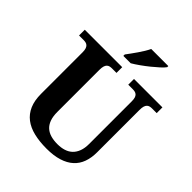

<svg xmlns="http://www.w3.org/2000/svg" viewBox="-252 -1086 1250 1250"><g transform="rotate(45 373.5 -460.5)"><path d="M731 -661.1H688Q677.7 -661.1 668.5 -658.9Q659.2 -656.7 652.1 -649.9Q645 -643.1 641.1 -630.4Q637.2 -617.7 637.2 -596.2V-206.1Q637.2 -155.8 622.8 -115.7Q608.4 -75.7 577.9 -47.9Q547.4 -20 500 -5.1Q452.6 9.8 387.2 9.8Q321.8 9.8 270.3 -2.7Q218.8 -15.1 183.1 -42.5Q147.5 -69.8 128.7 -113Q109.9 -156.2 109.9 -217.8V-600.1Q109.9 -620.1 105.7 -632.1Q101.6 -644 94.5 -650.4Q87.4 -656.7 78.4 -658.9Q69.3 -661.1 59.1 -661.1H16.1V-713.9H360.8V-661.1H318.8Q308.6 -661.1 299.3 -658.9Q290 -656.7 283 -649.9Q275.9 -643.1 272 -630.4Q268.1 -617.7 268.1 -596.2V-210Q268.1 -168 278.6 -139.4Q289.1 -110.8 308.6 -93.5Q328.1 -76.2 355.5 -68.6Q382.8 -61 417 -61Q450.2 -61 477.1 -69.6Q503.9 -78.1 522.7 -96.2Q541.5 -114.3 551.8 -142.1Q562 -169.9 562 -208V-600.1Q562 -620.1 558.1 -632.1Q554.2 -644 547.1 -650.4Q540 -656.7 530.8 -658.9Q521.5 -661.1 511.2 -661.1H469.2V-713.9H731ZM314 -784.2Q324.7 -798.3 338.1 -816.9Q351.6 -835.4 365.2 -855.2Q378.9 -875 390.9 -894.8Q402.8 -914.6 410.6 -931.2H567.9V-920.9Q558.6 -907.7 537.1 -887.9Q515.6 -868.2 489 -846.7Q462.4 -825.2 433.8 -804.9Q405.3 -784.7 381.8 -771H314Z"/></g></svg>

Font: Droid Serif
Style: Bold
Weight: 700
Designer: Monotype Design team
Foundry: Monotype Imaging Inc.
Version: Version 1.03